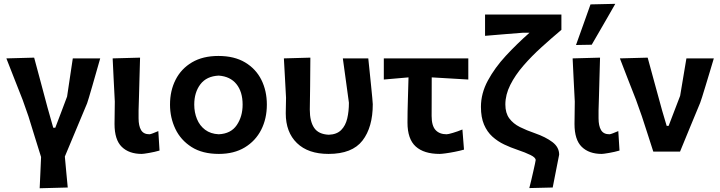

<svg xmlns="http://www.w3.org/2000/svg" viewBox="-20 -810 3848 1026"><path d="M192 196Q194 154 195.8 113.5Q197.5 73 199.5 29Q182.5 -25 165.5 -80Q148.5 -135 132 -188.5L101 -276.5Q79.5 -331 57.5 -387Q35.5 -443 14 -498L162.5 -502Q178.5 -442.5 197.5 -371.8Q216.5 -301 233.5 -237L264.5 -127.5H275.5Q291.5 -169.5 307.2 -210.8Q323 -252 338.5 -294Q346 -345.5 353.8 -396.5Q361.5 -447.5 369 -498H515.5Q506.5 -466 495.2 -427Q484 -388 473.5 -351.2Q463 -314.5 455.2 -288.8Q447.5 -263 445.5 -258Q415.5 -186.5 385.8 -115.2Q356 -44 326.5 26.5Q330.5 70 334.2 110Q338 150 342 192Z M737.5 12.5Q669.5 12.5 630.8 -25.2Q592 -63 592 -147.5Q592 -185 592.8 -211.2Q593.5 -237.5 593.5 -267Q590 -336.5 587.2 -389.8Q584.5 -443 582 -498L728.5 -502Q727 -450.5 725.5 -396.8Q724 -343 722.8 -296.2Q721.5 -249.5 720.5 -220V-178Q720.5 -137.5 733.8 -115Q747 -92.5 778.5 -92.5Q784 -92.5 797.2 -97.8Q810.5 -103 826 -109.5L832.5 -5.5Q807 2 776.8 7.2Q746.5 12.5 737.5 12.5Z M1149.5 12.5Q1061.5 12.5 1003.5 -24.5Q945.5 -61.5 917 -121.5Q888.5 -181.5 888.5 -251Q888.5 -325.5 918.5 -384.2Q948.5 -443 1006.2 -477Q1064 -511 1147 -511Q1232 -511 1289.8 -476.5Q1347.5 -442 1376.8 -383.2Q1406 -324.5 1406 -251Q1406 -176 1375.8 -116.5Q1345.5 -57 1288 -22.2Q1230.5 12.5 1149.5 12.5ZM1149 -92.5Q1214 -95.5 1245.2 -141.5Q1276.5 -187.5 1276.5 -251Q1276.5 -319.5 1243.5 -360.5Q1210.5 -401.5 1149 -406Q1084 -403 1051 -359.8Q1018 -316.5 1018 -251Q1018 -209.5 1032.5 -174Q1047 -138.5 1076.2 -116.5Q1105.5 -94.5 1149 -92.5Z M1735.5 12.5Q1626.5 12.5 1566.8 -45.5Q1507 -103.5 1507 -204.5Q1507 -229 1507.8 -248.8Q1508.5 -268.5 1508.5 -287.5Q1505 -350 1502.5 -398.8Q1500 -447.5 1497 -498L1638.5 -502Q1638 -417 1637.2 -345.2Q1636.5 -273.5 1635.5 -224Q1635.5 -161 1658.8 -126.8Q1682 -92.5 1737 -90Q1779.5 -91.5 1803 -115Q1826.5 -138.5 1835.5 -176.8Q1844.5 -215 1844.5 -261Q1837 -315.5 1828.2 -380.5Q1819.5 -445.5 1812 -498H1948Q1951 -470 1955 -430.5Q1959 -391 1963 -352.2Q1967 -313.5 1969.5 -285.8Q1972 -258 1972 -253Q1972 -130 1917 -58.8Q1862 12.5 1735.5 12.5Z M2329.5 12.5Q2245.5 12.5 2201.5 -27.2Q2157.5 -67 2157.5 -155Q2157.5 -213 2159.5 -272.2Q2161.5 -331.5 2163 -396.5L2031 -385V-498H2482.5V-385Q2433.5 -388 2384 -390.8Q2334.5 -393.5 2287 -396.5Q2287 -345 2286.8 -293.5Q2286.5 -242 2286.5 -190.5Q2286.5 -138 2307.5 -115.2Q2328.5 -92.5 2366.5 -92.5Q2375 -92.5 2400.2 -100Q2425.5 -107.5 2451 -118L2459.5 -10.5Q2437 -4 2410.2 1.2Q2383.5 6.5 2361 9.5Q2338.5 12.5 2329.5 12.5Z M2808.5 195Q2813 177.5 2818.8 153.5Q2824.5 129.5 2829.8 105.8Q2835 82 2838.8 65.2Q2842.5 48.5 2842.5 45.5Q2842.5 32 2815.2 18.5Q2788 5 2745 -9.5Q2709 -21.5 2674.2 -38Q2639.5 -54.5 2611.2 -80Q2583 -105.5 2566.5 -144.2Q2550 -183 2550 -239Q2550 -311 2587 -379.5Q2624 -448 2683.2 -512Q2742.5 -576 2809.5 -635H2773Q2736 -632 2679.2 -627.5Q2622.5 -623 2572 -618.5V-732.5H2980V-650.5Q2926.5 -605.5 2873.5 -557.5Q2820.5 -509.5 2776.8 -459Q2733 -408.5 2706.8 -356.2Q2680.5 -304 2680.5 -251.5Q2680.5 -206 2701.5 -177.5Q2722.5 -149 2758.5 -131Q2794.5 -113 2838.5 -98Q2896 -78 2932 -50.8Q2968 -23.5 2968 16.5Q2958.5 64.5 2948.8 113.8Q2939 163 2933.5 192Z M3195.5 12.5Q3127.5 12.5 3088.8 -25.2Q3050 -63 3050 -147.5Q3050 -185 3050.8 -211.2Q3051.5 -237.5 3051.5 -267Q3048 -336.5 3045.2 -389.8Q3042.5 -443 3040 -498L3186.5 -502Q3185 -450.5 3183.5 -396.8Q3182 -343 3180.8 -296.2Q3179.5 -249.5 3178.5 -220V-178Q3178.5 -137.5 3191.8 -115Q3205 -92.5 3236.5 -92.5Q3242 -92.5 3255.2 -97.8Q3268.5 -103 3284 -109.5L3290.5 -5.5Q3265 2 3234.8 7.2Q3204.5 12.5 3195.5 12.5ZM3058 -569.5Q3077.5 -623.5 3096.8 -677.8Q3116 -732 3135.5 -786.5L3268 -789.5Q3250.5 -758.5 3228.5 -720.5Q3206.5 -682.5 3184 -643.5Q3161.5 -604.5 3142 -571Z M3471 0Q3456 -46.5 3440.5 -94.8Q3425 -143 3410 -188.5L3378.5 -277Q3357 -331.5 3335.2 -387.5Q3313.5 -443.5 3292.5 -498L3441 -502Q3457.5 -442 3478.2 -365.5Q3499 -289 3518.5 -218.5L3542.5 -137.5H3553L3614.5 -298Q3631.5 -398 3648 -498H3794.5Q3785 -466.5 3773.5 -427.8Q3762 -389 3750.8 -352.8Q3739.5 -316.5 3731.8 -291Q3724 -265.5 3721.5 -260.5Q3694.5 -195.5 3667.5 -130.2Q3640.5 -65 3614 0Z"/></svg>

Font: Commissioner Loud SemiBold
Style: Regular
Weight: 600
Designer: Kostas Bartsokas
Foundry: Kostas Bartsokas
Version: Version 1.000; ttfautohint (v1.8.3)